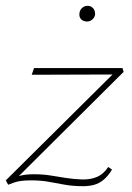

<svg xmlns="http://www.w3.org/2000/svg" viewBox="-21 -630 454 660"><path d="M264 10Q230 10 202 5Q174 0 147 -5Q120 -10 86 -10Q48 -10 29 -3Q10 4 7 5L-1 -10L379 -387L387 -374L88 -373L96 -396H400L404 -383L24 -5L8 -13Q24 -19 44.5 -25Q65 -31 95 -31Q128 -31 154.5 -26.5Q181 -22 207.5 -18Q234 -14 263 -13Q293 -13 314 -22.5Q335 -32 351 -56L364 -47Q350 -24 334.5 -11.5Q319 1 302 5.5Q285 10 264 10ZM278 -556Q270 -556 263.5 -559.5Q257 -563 254 -569.5Q251 -576 252 -584Q253 -595 261 -602.5Q269 -610 280 -610Q288 -610 294 -606Q300 -602 303 -596Q306 -590 306 -581Q305 -571 297 -563.5Q289 -556 278 -556Z"/></svg>

Font: Ysabeau Office Thin
Style: Italic
Weight: 250
Italic angle: -12°
Designer: Christian Thalmann (Catharsis Fonts)
Version: Version 2.001;gftools[0.9.30]; featfreeze: tnum,lnum,ss02